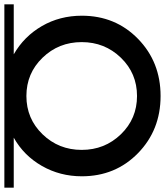

<svg xmlns="http://www.w3.org/2000/svg" viewBox="42 -798 756 880"><g transform="rotate(90 420.0 -358.0)"><path d="M840 -43V0H0V-43H229Q147 -90 99.5 -172Q52 -254 52 -355Q52 -509 158 -612.5Q264 -716 420 -716Q576 -716 682 -612.5Q788 -509 788 -355Q788 -255 740.5 -172Q693 -89 611 -43ZM595.5 -534Q524 -608 420 -608Q316 -608 244.5 -534Q173 -460 173 -354.5Q173 -249 244.5 -175Q316 -101 420 -101Q524 -101 595.5 -175Q667 -249 667 -354.5Q667 -460 595.5 -534Z"/></g></svg>

Font: Montserrat Subrayada
Style: Regular
Weight: 400
Designer: Julieta Ulanovsky
Foundry: Julieta Ulanovsky
Version: Version 2.001